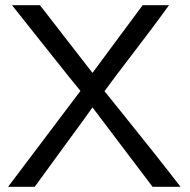

<svg xmlns="http://www.w3.org/2000/svg" viewBox="-20 -715 727 735"><path d="M11 0 288 -367 240 -426Q198 -478 119 -578Q40 -678 26 -695H133L334 -436Q398 -523 526 -695H627L594 -650Q559 -602 487 -508Q415 -414 380 -366L422 -314Q581 -117 671 0H564L517 -62L334 -304L302 -259Q273 -219 209.5 -132.5Q146 -46 113 0Z"/></svg>

Font: Coval
Style: Light
Weight: 300
Foundry: Context Ltd
Version: Version 001.000